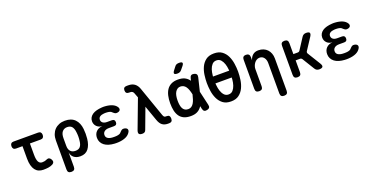

<svg xmlns="http://www.w3.org/2000/svg" viewBox="-31 -1704 5462 2822"><g transform="rotate(-20 2700.0 -293.5)"><path d="M476 -530Q502 -530 515 -516Q528 -502 528 -476Q528 -450 515 -435.5Q502 -421 476 -421H308V-244Q308 -169 327 -134Q346 -99 384 -99Q402 -99 418.5 -102Q435 -105 455 -114Q480 -126 498 -119Q516 -112 528 -90Q542 -66 536.5 -47Q531 -28 509 -16Q477 0 441.5 5Q406 10 365 10Q324 10 292 -4Q260 -18 238 -47Q216 -76 204 -120.5Q192 -165 192 -227V-421H90Q65 -421 52 -435Q39 -449 39 -475Q39 -501 52 -515.5Q65 -530 91 -530Z M740 180Q710 180 696 166Q682 152 682 122V-331Q682 -383 697.5 -425Q713 -467 742 -497Q771 -527 812 -543.5Q853 -560 903 -560Q1004 -560 1058.5 -504Q1113 -448 1123 -351Q1127 -313 1127 -275Q1127 -237 1123 -199Q1113 -103 1069.5 -46.5Q1026 10 943 10Q881 10 843 -20.5Q805 -51 798 -105V122Q798 152 783.5 166Q769 180 740 180ZM902 -90Q953 -90 977 -119.5Q1001 -149 1007 -204Q1012 -240 1012 -275.5Q1012 -311 1007 -346Q1001 -401 977 -430.5Q953 -460 902 -460Q877 -460 857.5 -450.5Q838 -441 824.5 -424Q811 -407 804.5 -382.5Q798 -358 798 -326V-204Q798 -150 825 -120Q852 -90 902 -90Z M1710 -478Q1719 -464 1719.5 -450.5Q1720 -437 1713 -427.5Q1706 -418 1691.5 -412Q1677 -406 1656 -406Q1648 -406 1641 -409Q1634 -412 1628 -416Q1622 -420 1615 -426Q1608 -432 1600 -439Q1591 -450 1573 -455.5Q1555 -461 1531 -463Q1519 -464 1507 -464Q1495 -464 1482 -463Q1441 -460 1417 -443.5Q1393 -427 1393 -396Q1393 -366 1416.5 -348Q1440 -330 1481 -330H1556Q1580 -330 1591.5 -318.5Q1603 -307 1603 -283Q1603 -259 1591.5 -248Q1580 -237 1556 -237H1477Q1432 -237 1406 -217Q1380 -197 1380 -162Q1380 -128 1406 -110Q1432 -92 1477 -89Q1492 -88 1507.5 -88Q1523 -88 1538 -89Q1566 -91 1586 -98.5Q1606 -106 1616 -121L1629 -134Q1635 -140 1641 -144.5Q1647 -149 1654 -152Q1661 -155 1669 -155Q1690 -155 1705 -149Q1720 -143 1727.5 -133.5Q1735 -124 1735 -110.5Q1735 -97 1726 -82Q1703 -41 1654.5 -19Q1606 3 1538 7Q1523 8 1507.5 8Q1492 8 1477 7Q1428 4 1388.5 -8Q1349 -20 1321 -41.5Q1293 -63 1277.5 -93Q1262 -123 1262 -160Q1262 -219 1297.5 -256Q1333 -293 1395 -297Q1342 -300 1309.5 -333Q1277 -366 1277 -414Q1277 -447 1292 -472.5Q1307 -498 1333.5 -516Q1360 -534 1398 -544Q1436 -554 1482 -557Q1495 -558 1507 -558Q1519 -558 1531 -557Q1595 -553 1641 -533.5Q1687 -514 1710 -478Z M1968 -27Q1961 -7 1947 1.5Q1933 10 1912 10Q1872 10 1860 -8Q1848 -26 1862 -64L2032 -515L2003 -591Q1996 -609 1982.5 -617Q1969 -625 1951 -625H1933Q1906 -625 1893 -638Q1880 -651 1880 -678Q1880 -704 1893 -717Q1906 -730 1933 -730H1960Q2019 -730 2057 -701.5Q2095 -673 2114 -619L2278 -151Q2286 -128 2295.5 -119.5Q2305 -111 2320 -111H2335Q2363 -111 2374.5 -97Q2386 -83 2386 -55Q2386 -26 2372.5 -13Q2359 0 2333 0H2314Q2262 0 2227.5 -25.5Q2193 -51 2172 -111L2088 -348Z M2765 -676Q2752 -659 2735.5 -652Q2719 -645 2699 -645Q2659 -645 2651 -660Q2643 -675 2668 -708L2702 -752Q2716 -772 2732.5 -778.5Q2749 -785 2772 -785Q2814 -785 2821 -769Q2828 -753 2803 -722ZM2966 -59Q2973 -31 2962.5 -15Q2952 1 2924 7.5Q2896 14 2879.5 3.5Q2863 -7 2857 -35L2847 -80L2837 -66Q2811 -30 2771 -10Q2731 10 2670 10Q2607 10 2564 -10Q2521 -30 2495.5 -66.5Q2470 -103 2458.5 -154.5Q2447 -206 2447 -270Q2447 -334 2459 -387Q2471 -440 2497 -478.5Q2523 -517 2566 -538.5Q2609 -560 2670 -560Q2731 -560 2771 -542Q2811 -524 2837 -491Q2843 -485 2848 -478L2857 -515Q2863 -543 2879.5 -553.5Q2896 -564 2924 -557.5Q2952 -551 2962 -535Q2972 -519 2966 -491L2915 -281ZM2801 -282Q2793 -321 2782 -352Q2771 -384 2755.5 -406Q2740 -428 2719 -439.5Q2698 -451 2670 -451Q2644 -451 2624 -437.5Q2604 -424 2590 -400.5Q2576 -377 2569.5 -343.5Q2563 -310 2563 -270Q2563 -231 2568.5 -199Q2574 -167 2586.5 -145Q2599 -123 2619.5 -111Q2640 -99 2670 -99Q2698 -99 2719 -113Q2740 -127 2755 -151.5Q2770 -176 2781 -210Q2792 -243 2801 -282Z M3300 10Q3222 10 3174.5 -26.5Q3127 -63 3100.5 -119Q3074 -175 3064.5 -241Q3055 -307 3055 -366Q3055 -425 3064 -490.5Q3073 -556 3099 -611.5Q3125 -667 3173 -703.5Q3221 -740 3300 -740Q3378 -740 3426 -704Q3474 -668 3500 -612.5Q3526 -557 3535.5 -492Q3545 -427 3545 -369Q3545 -309 3535.5 -242Q3526 -175 3499.5 -119Q3473 -63 3425 -26.5Q3377 10 3300 10ZM3300 -99Q3343 -99 3368.5 -128Q3394 -157 3407.5 -198.5Q3421 -240 3425 -286Q3427 -303 3427 -318H3172Q3173 -303 3175 -286Q3179 -240 3192.5 -198.5Q3206 -157 3232 -128Q3258 -99 3300 -99ZM3427 -425 3425 -445Q3421 -491 3407.5 -532Q3394 -573 3368.5 -602Q3343 -631 3300 -631Q3258 -631 3232 -602Q3206 -573 3192.5 -531.5Q3179 -490 3175 -444Q3174 -434 3173 -425Z M3796 -316V-48Q3796 -18 3782 -4Q3768 10 3739 10Q3709 10 3695 -4Q3681 -18 3681 -48V-503Q3681 -532 3695 -546Q3709 -560 3736 -560Q3764 -560 3779 -546Q3794 -532 3794 -503V-453Q3809 -504 3843 -532Q3877 -560 3929 -560Q3973 -560 4008 -545.5Q4043 -531 4067.5 -505Q4092 -479 4105.5 -443Q4119 -407 4119 -364V141Q4119 170 4105 184Q4091 198 4061 198Q4032 198 4018 184Q4004 170 4004 141V-336Q4004 -358 3998 -379Q3992 -400 3980.5 -416Q3969 -432 3951.5 -442Q3934 -452 3910 -452Q3884 -452 3863 -439Q3842 -426 3827.5 -406.5Q3813 -387 3804.5 -363Q3796 -339 3796 -316Z M4339 10Q4309 10 4295 -4Q4281 -18 4281 -48V-502Q4281 -532 4295 -546Q4309 -560 4339 -560Q4368 -560 4382 -546Q4396 -532 4396 -502V-331H4463Q4475 -331 4483.5 -335.5Q4492 -340 4498 -350L4610 -523Q4622 -542 4638.5 -551Q4655 -560 4676 -560Q4721 -560 4730.5 -542Q4740 -524 4717 -487L4597 -304Q4591 -294 4591 -284.5Q4591 -275 4597 -266L4720 -66Q4744 -28 4733 -9Q4722 10 4677 10Q4655 10 4638.5 0.5Q4622 -9 4611 -28L4497 -214Q4492 -223 4483.5 -228Q4475 -233 4464 -233H4396V-48Q4396 -18 4382 -4Q4368 10 4339 10Z M5310 -478Q5319 -464 5319.5 -450.5Q5320 -437 5313 -427.5Q5306 -418 5291.5 -412Q5277 -406 5256 -406Q5248 -406 5241 -409Q5234 -412 5228 -416Q5222 -420 5215 -426Q5208 -432 5200 -439Q5191 -450 5173 -455.5Q5155 -461 5131 -463Q5119 -464 5107 -464Q5095 -464 5082 -463Q5041 -460 5017 -443.5Q4993 -427 4993 -396Q4993 -366 5016.5 -348Q5040 -330 5081 -330H5156Q5180 -330 5191.5 -318.5Q5203 -307 5203 -283Q5203 -259 5191.5 -248Q5180 -237 5156 -237H5077Q5032 -237 5006 -217Q4980 -197 4980 -162Q4980 -128 5006 -110Q5032 -92 5077 -89Q5092 -88 5107.5 -88Q5123 -88 5138 -89Q5166 -91 5186 -98.5Q5206 -106 5216 -121L5229 -134Q5235 -140 5241 -144.5Q5247 -149 5254 -152Q5261 -155 5269 -155Q5290 -155 5305 -149Q5320 -143 5327.5 -133.5Q5335 -124 5335 -110.5Q5335 -97 5326 -82Q5303 -41 5254.5 -19Q5206 3 5138 7Q5123 8 5107.5 8Q5092 8 5077 7Q5028 4 4988.5 -8Q4949 -20 4921 -41.5Q4893 -63 4877.5 -93Q4862 -123 4862 -160Q4862 -219 4897.5 -256Q4933 -293 4995 -297Q4942 -300 4909.5 -333Q4877 -366 4877 -414Q4877 -447 4892 -472.5Q4907 -498 4933.5 -516Q4960 -534 4998 -544Q5036 -554 5082 -557Q5095 -558 5107 -558Q5119 -558 5131 -557Q5195 -553 5241 -533.5Q5287 -514 5310 -478Z"/></g></svg>

Font: Maple Mono NL SemiBold
Style: Regular
Weight: 600
Monospace: yes
Designer: subframe7536
Version: Version 7.000